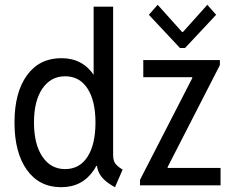

<svg xmlns="http://www.w3.org/2000/svg" viewBox="-20 -780 984 808"><path d="M463.9 7.8Q437 -6.8 420.4 -22Q403.8 -37.1 395.8 -54.9Q387.7 -72.8 386.7 -95.7L401.4 -82H363.3L384.8 -141.6V-401.4L364.3 -459H374V-752H456.1V-127.9Q456.1 -103 466.3 -90.3Q476.6 -77.6 496.1 -66.4ZM237.3 7.8Q145 7.8 93 -65.2Q41 -138.2 41 -264.6Q41 -390.6 93.3 -462.9Q145.5 -535.2 238.3 -535.2Q327.6 -535.2 375.7 -462.9Q423.8 -390.6 423.8 -264.6Q423.8 -137.2 375.2 -64.7Q326.7 7.8 237.3 7.8ZM253.9 -68.4Q314.9 -68.4 348.4 -120.4Q381.8 -172.4 381.8 -264.6Q381.8 -355.5 348.4 -407.2Q314.9 -459 253.9 -459Q193.8 -459 158.4 -407.2Q123 -355.5 123 -264.6Q123 -173.8 158.2 -121.1Q193.4 -68.4 253.9 -68.4ZM569.3 0V-23.4L789.1 -451.2V-455.1H583V-527.3H905.3V-505.9L685.5 -77.1V-73.2H908.2V0ZM643.6 -759.8 746.1 -645.5H750L852.5 -759.8L889.6 -717.8L758.8 -578.1H737.3L606.4 -717.8Z"/></svg>

Font: Reddit Sans Condensed
Style: Regular
Weight: 400
Designer: Stephen Hutchings
Foundry: Reddit
Version: Version 1.014